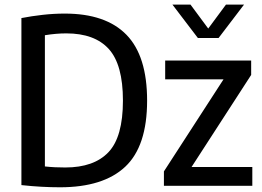

<svg xmlns="http://www.w3.org/2000/svg" viewBox="-20 -807 1140 834"><path d="M240.5 6.5Q201 6.5 159.8 4.2Q118.5 2 73 -3V-728.5Q116.5 -737 165 -742.5Q213.5 -748 261.5 -748Q439.5 -748 529.2 -656Q619 -564 619 -370Q619 -172 524 -82.8Q429 6.5 240.5 6.5ZM263.5 -79.5Q388 -79.5 451 -145.8Q514 -212 514 -370Q514 -526.5 452.5 -594.2Q391 -662 268 -662Q224 -662 175 -654V-84Q198 -81.5 219.2 -80.5Q240.5 -79.5 263.5 -79.5ZM692 0V-62.5L951 -462.5H697.5V-544H1071V-481.5L812 -81.5H1076V0ZM839.5 -642 729 -787H807.5L884.5 -683L961.5 -787H1040L929.5 -642Z"/></svg>

Font: Encode Sans SmCnd Md
Style: Regular
Weight: 500
Width: 4
Designer: Multiple Designers
Foundry: Impallari Type
Version: Version 3.002; ttfautohint (v1.8.3) -l 8 -r 50 -G 200 -x 14 